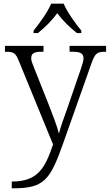

<svg xmlns="http://www.w3.org/2000/svg" viewBox="-20 -786 598 1046"><path d="M163 -619V-606H187C230 -641 262 -674 292 -714C322 -674 355 -641 399 -606H423V-619C392 -657 345 -721 327 -766H259C240 -721 194 -657 163 -619ZM44 203V240H50C220 240 253 196 324 -5L478 -440C498 -496 508 -504 554 -504H558V-536H359V-504H378C420 -504 435 -493 435 -468C435 -456 429 -435 421 -412L345 -191C327 -141 311 -98 301 -58C292 -96 264 -169 243 -222L169 -408C155 -442 150 -456 150 -468C150 -493 163 -504 204 -504H217V-536H7V-504H10C56 -504 65 -497 83 -453L269 1C225 132 185 203 44 203Z"/></svg>

Font: Noto Serif Ethiopic Light
Style: Regular
Weight: 300
Designer: Monotype Design Team
Foundry: Monotype Imaging Inc.
Version: Version 2.102